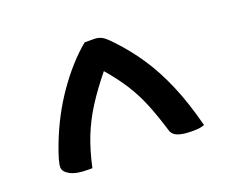

<svg xmlns="http://www.w3.org/2000/svg" viewBox="-75 -876 751 629"><g transform="rotate(-20 300.0 -562.0)"><path d="M268 -760H300Q315 -760 327 -754Q339 -748 360 -725Q401 -682 434 -632.5Q467 -583 494 -520Q521 -457 543 -372Q533 -368 523 -367Q513 -366 500 -366Q469 -366 451 -372.5Q433 -379 428 -396Q411 -452 394 -493.5Q377 -535 354 -571.5Q331 -608 295 -650Q256 -602 228.5 -559Q201 -516 182.5 -470Q164 -424 151 -364H135Q95 -364 74 -375.5Q53 -387 53 -403Q53 -422 74 -477Q108 -566 159.5 -639.5Q211 -713 268 -760Z"/></g></svg>

Font: Recursive Mn Csl St Med
Style: Regular
Weight: 500
Monospace: yes
Version: Version 1.079;hotconv 1.0.112;makeotfexe 2.5.65598; ttfautoh